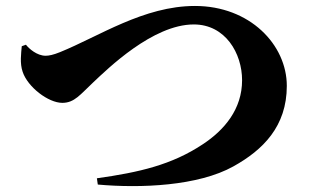

<svg xmlns="http://www.w3.org/2000/svg" viewBox="-20 -660 1040 644"><path d="M53 -505C51 -481 46 -448 56 -419C73 -368 142 -315 189 -315C230 -315 249 -343 293 -384C340 -428 492 -578 630 -578C736 -578 792 -481 792 -391C792 -294 733 -224 660 -176C556 -107 447 -82 305 -62L308 -41C451 -28 645 -36 763 -102C862 -157 942 -236 942 -372C942 -510 818 -640 634 -640C462 -640 312 -538 181 -485C159 -476 144 -473 133 -473C104 -473 77 -497 67 -510Z"/></svg>

Font: Noto Serif CJK JP Black
Style: Regular
Weight: 900
Designer: Ryoko NISHIZUKA 西塚涼子 (kana & ideographs); Frank Grießhammer (Latin, Greek & Cyrillic); Wenlong ZHANG 张文龙 (bopomofo); San
Foundry: Adobe Systems Incorporated
Version: Version 1.001;PS 1.001;hotconv 16.6.54;makeotf.lib2.5.65590